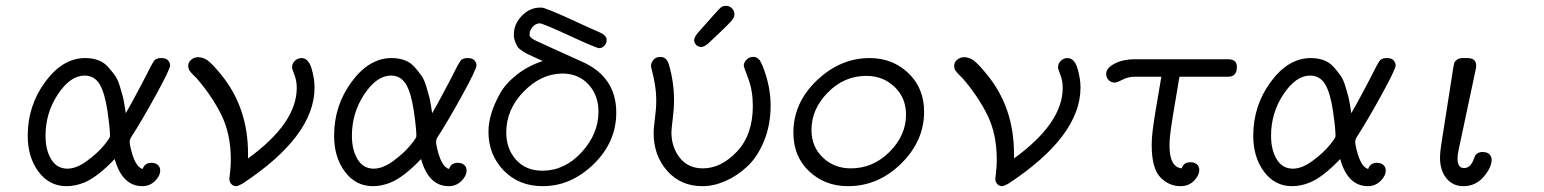

<svg xmlns="http://www.w3.org/2000/svg" viewBox="-20 -634 5290 658"><path d="M75 -169Q75 -272 135 -353.5Q195 -435 272 -435Q297 -435 317 -427.5Q337 -420 351 -404Q365 -388 374.5 -374.5Q384 -361 391 -337.5Q398 -314 401 -302.5Q404 -291 407.5 -269Q411 -247 411 -246Q429 -277 444 -305.5Q459 -334 468.5 -351.5Q478 -369 485.5 -384.5Q493 -400 497.5 -408Q502 -416 506 -422.5Q510 -429 514 -431Q518 -433 522 -434Q526 -435 533 -435Q549 -435 556 -427Q563 -419 563 -410Q563 -397 515 -309.5Q467 -222 429 -163Q423 -154 425 -140Q440 -62 469 -55Q476 -76 499 -76Q512 -76 520.5 -69Q529 -62 529 -50Q529 -31 511 -13.5Q493 4 468 4Q399 4 373 -89Q315 -28 270 -9Q239 4 208 4Q149 4 112 -45.5Q75 -95 75 -169ZM136 -169Q136 -120 155.5 -88Q175 -56 211 -56Q242 -56 278 -82.5Q314 -109 335.5 -135Q357 -161 357 -167Q357 -194 348 -255Q339 -316 321 -346Q303 -375 270 -375Q221 -375 178.5 -311Q136 -247 136 -169Z M625 -408Q625 -421 635.5 -429.5Q646 -438 659 -438Q676 -438 691.5 -427Q707 -416 738 -378Q830 -265 830 -108V-91Q997 -212 997 -333Q997 -357 989 -377.5Q981 -398 981 -403Q981 -417 991 -426Q1001 -435 1013 -435Q1037 -435 1047.5 -400Q1058 -365 1058 -334Q1058 -167 810 -4Q794 4 790 4Q779 4 772.5 -3.5Q766 -11 766 -22Q766 -24 768.5 -43.5Q771 -63 771 -87Q771 -175 738.5 -240.5Q706 -306 652 -368Q650 -370 645 -374.5Q640 -379 638.5 -381Q637 -383 633.5 -387Q630 -391 628.5 -393.5Q627 -396 626 -400Q625 -404 625 -408Z M1125 -169Q1125 -272 1185 -353.5Q1245 -435 1322 -435Q1347 -435 1367 -427.5Q1387 -420 1401 -404Q1415 -388 1424.5 -374.5Q1434 -361 1441 -337.5Q1448 -314 1451 -302.5Q1454 -291 1457.5 -269Q1461 -247 1461 -246Q1479 -277 1494 -305.5Q1509 -334 1518.5 -351.5Q1528 -369 1535.5 -384.5Q1543 -400 1547.5 -408Q1552 -416 1556 -422.5Q1560 -429 1564 -431Q1568 -433 1572 -434Q1576 -435 1583 -435Q1599 -435 1606 -427Q1613 -419 1613 -410Q1613 -397 1565 -309.5Q1517 -222 1479 -163Q1473 -154 1475 -140Q1490 -62 1519 -55Q1526 -76 1549 -76Q1562 -76 1570.5 -69Q1579 -62 1579 -50Q1579 -31 1561 -13.5Q1543 4 1518 4Q1449 4 1423 -89Q1365 -28 1320 -9Q1289 4 1258 4Q1199 4 1162 -45.5Q1125 -95 1125 -169ZM1186 -169Q1186 -120 1205.5 -88Q1225 -56 1261 -56Q1292 -56 1328 -82.5Q1364 -109 1385.5 -135Q1407 -161 1407 -167Q1407 -194 1398 -255Q1389 -316 1371 -346Q1353 -375 1320 -375Q1271 -375 1228.5 -311Q1186 -247 1186 -169Z M1654 -182Q1654 -212 1663.5 -244Q1673 -276 1692.5 -311.5Q1712 -347 1750.5 -377.5Q1789 -408 1840 -425Q1833 -428 1814.5 -436.5Q1796 -445 1789.5 -448Q1783 -451 1770.5 -459Q1758 -467 1754 -473.5Q1750 -480 1745.5 -491Q1741 -502 1741 -515Q1741 -552 1768.5 -580Q1796 -608 1831 -608H1836Q1848 -608 1936 -568Q1992 -542 2033 -524Q2034 -524 2036.5 -522.5Q2039 -521 2040.5 -520.5Q2042 -520 2044.5 -518.5Q2047 -517 2048 -516Q2049 -515 2051 -513Q2053 -511 2054.5 -509.5Q2056 -508 2057 -506Q2058 -504 2058.5 -501.5Q2059 -499 2059 -496Q2059 -486 2051.5 -477.5Q2044 -469 2033 -469Q2024 -469 1932 -511.5Q1840 -554 1830 -554Q1816 -554 1805.5 -542Q1795 -530 1795 -517V-512Q1797 -504 1815.5 -495Q1834 -486 1976 -422Q2092 -370 2092 -248Q2092 -147 2014.5 -71.5Q1937 4 1840 4Q1758 4 1706 -50Q1654 -104 1654 -182ZM1715 -180Q1715 -124 1748.5 -86.5Q1782 -49 1839 -49Q1915 -49 1973 -112Q2031 -175 2031 -251Q2031 -308 1996.5 -345Q1962 -382 1907 -382H1906Q1834 -381 1774.5 -320Q1715 -259 1715 -180Z M2211 -408Q2211 -419 2219.5 -429Q2228 -439 2243 -439Q2264 -439 2272 -414Q2290 -353 2290 -290Q2290 -262 2285.5 -226.5Q2281 -191 2281 -181Q2281 -130 2309.5 -93.5Q2338 -57 2389 -57Q2451 -57 2505.5 -114.5Q2560 -172 2560 -271Q2560 -323 2544.5 -364Q2529 -405 2529 -409Q2529 -420 2538.5 -429.5Q2548 -439 2561 -439Q2566 -439 2569.5 -438Q2573 -437 2576.5 -434Q2580 -431 2582 -429.5Q2584 -428 2586.5 -422.5Q2589 -417 2590 -415.5Q2591 -414 2594 -407Q2597 -400 2597 -399Q2621 -335 2621 -272Q2621 -206 2598.5 -151Q2576 -96 2541 -63.5Q2506 -31 2466 -13.5Q2426 4 2387 4Q2313 4 2266.5 -48.5Q2220 -101 2220 -179Q2220 -194 2224.5 -228Q2229 -262 2229 -288Q2229 -317 2224.5 -344Q2220 -371 2215.5 -387.5Q2211 -404 2211 -408ZM2373 -523Q2444 -604 2451 -609Q2458 -614 2468 -614Q2480 -614 2488.5 -605.5Q2497 -597 2497 -585Q2497 -574 2486.5 -562Q2476 -550 2438 -514Q2419 -496 2407 -485Q2393 -473 2383 -473Q2373 -473 2366 -480Q2359 -487 2359 -497Q2359 -507 2373 -523Z M2699 -179Q2699 -282 2779.5 -358.5Q2860 -435 2960 -435Q3039 -435 3093 -383.5Q3147 -332 3147 -251Q3147 -151 3068.5 -73.5Q2990 4 2886 4Q2807 4 2753 -47Q2699 -98 2699 -179ZM2761 -189Q2761 -131 2800 -94Q2839 -57 2896 -57Q2972 -57 3028.5 -113.5Q3085 -170 3085 -241Q3085 -299 3045.5 -336.5Q3006 -374 2949 -374Q2873 -374 2817 -317Q2761 -260 2761 -189Z M3250 -408Q3250 -421 3260.5 -429.5Q3271 -438 3284 -438Q3301 -438 3316.5 -427Q3332 -416 3363 -378Q3455 -265 3455 -108V-91Q3622 -212 3622 -333Q3622 -357 3614 -377.5Q3606 -398 3606 -403Q3606 -417 3616 -426Q3626 -435 3638 -435Q3662 -435 3672.5 -400Q3683 -365 3683 -334Q3683 -167 3435 -4Q3419 4 3415 4Q3404 4 3397.5 -3.5Q3391 -11 3391 -22Q3391 -24 3393.5 -43.5Q3396 -63 3396 -87Q3396 -175 3363.5 -240.5Q3331 -306 3277 -368Q3275 -370 3270 -374.5Q3265 -379 3263.5 -381Q3262 -383 3258.5 -387Q3255 -391 3253.5 -393.5Q3252 -396 3251 -400Q3250 -404 3250 -408Z M3771 -381Q3771 -401 3800 -416Q3829 -431 3869 -431H4188Q4219 -431 4219 -405Q4219 -371 4189 -371H4022Q4018 -345 4009 -293Q4000 -241 3994 -201Q3988 -161 3988 -135Q3988 -61 4030 -57Q4036 -78 4060 -78Q4073 -78 4081.5 -71Q4090 -64 4090 -52Q4090 -33 4072 -14.5Q4054 4 4026 4Q3986 4 3956.5 -26.5Q3927 -57 3927 -137Q3927 -165 3932.5 -204Q3938 -243 3947 -294Q3956 -345 3960 -371H3869Q3846 -371 3827 -361Q3808 -351 3800 -351Q3788 -351 3779.5 -359.5Q3771 -368 3771 -381Z M4275 -169Q4275 -272 4335 -353.5Q4395 -435 4472 -435Q4497 -435 4517 -427.5Q4537 -420 4551 -404Q4565 -388 4574.5 -374.5Q4584 -361 4591 -337.5Q4598 -314 4601 -302.5Q4604 -291 4607.5 -269Q4611 -247 4611 -246Q4629 -277 4644 -305.5Q4659 -334 4668.5 -351.5Q4678 -369 4685.5 -384.5Q4693 -400 4697.5 -408Q4702 -416 4706 -422.5Q4710 -429 4714 -431Q4718 -433 4722 -434Q4726 -435 4733 -435Q4749 -435 4756 -427Q4763 -419 4763 -410Q4763 -397 4715 -309.5Q4667 -222 4629 -163Q4623 -154 4625 -140Q4640 -62 4669 -55Q4676 -76 4699 -76Q4712 -76 4720.5 -69Q4729 -62 4729 -50Q4729 -31 4711 -13.5Q4693 4 4668 4Q4599 4 4573 -89Q4515 -28 4470 -9Q4439 4 4408 4Q4349 4 4312 -45.5Q4275 -95 4275 -169ZM4336 -169Q4336 -120 4355.5 -88Q4375 -56 4411 -56Q4442 -56 4478 -82.5Q4514 -109 4535.5 -135Q4557 -161 4557 -167Q4557 -194 4548 -255Q4539 -316 4521 -346Q4503 -375 4470 -375Q4421 -375 4378.5 -311Q4336 -247 4336 -169Z M4915 -94Q4915 -111 4919 -137L4961 -405Q4963 -414 4964 -418.5Q4965 -423 4972.5 -429Q4980 -435 4993 -435H5009Q5039 -435 5039 -409Q5039 -403 5038 -399L4979 -121Q4975 -103 4975 -92Q4975 -58 4997 -58Q5017 -58 5028 -82Q5029 -84 5031.5 -91Q5034 -98 5036 -101.5Q5038 -105 5044.5 -109Q5051 -113 5060 -113H5061Q5077 -113 5084.5 -105Q5092 -97 5092 -87Q5092 -60 5064.5 -28Q5037 4 4995 4Q4959 4 4937 -23Q4915 -50 4915 -94Z"/></svg>

Font: CMU Typewriter Text
Style: LightOblique
Weight: 200
Italic angle: -9.46001°
Version: Version 0.7.0